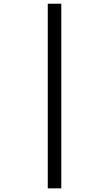

<svg xmlns="http://www.w3.org/2000/svg" viewBox="-20 -780 591 1040"><path d="M238.8 -759.8H312V240.2H238.8Z"/></svg>

Font: Battambang
Style: Regular
Weight: 400
Foundry: Danh Hong
Version: Version 2.00 February 6, 2013